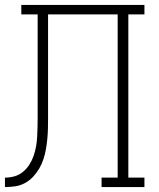

<svg xmlns="http://www.w3.org/2000/svg" viewBox="-20 -755 640 775"><path d="M0 0V-38Q20 -38 39 -43.5Q58 -49 73 -61.5Q88 -74 98.5 -90.5Q109 -107 115.5 -125.5Q122 -144 125.5 -163.5Q129 -183 130 -202.5Q131 -222 131.5 -241.5Q132 -261 132 -280Q132 -294 132 -307.5Q132 -321 132 -335V-697H66V-735H563V-697H498V-38H563V0H390V-38H455V-697H174V-335Q174 -331 174 -327Q174 -323 174 -319Q174 -299 174 -278Q174 -257 173.5 -236Q173 -215 171 -194.5Q169 -174 165.5 -153.5Q162 -133 155.5 -113Q149 -93 138.5 -75Q128 -57 113.5 -41.5Q99 -26 80.5 -16Q62 -6 41.5 -3Q21 0 0 0Z"/></svg>

Font: Iosevka Slab XLtEx
Style: Regular
Weight: 200
Width: 7
Monospace: yes
Designer: Belleve Invis
Foundry: Belleve Invis
Version: Version 11.1.0; ttfautohint (v1.8.3)